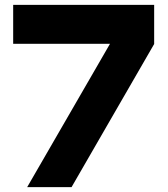

<svg xmlns="http://www.w3.org/2000/svg" viewBox="-20 -770 690 790"><path d="M34.2 -750Q34.2 -745.1 34.2 -730.5Q34.2 -695.3 34.2 -589.8Q133.8 -589.8 432.6 -589.8Q347.7 -442.4 91.8 0Q103.5 0 137.7 0Q171.9 0 274.4 0Q359.4 -147.5 614.3 -588.9Q614.3 -628.9 614.3 -750Q468.8 -750 34.2 -750Z"/></svg>

Font: Big John
Style: Regular
Weight: 400
Designer: Ion Lucin
Version: Version 1.000